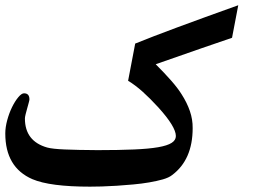

<svg xmlns="http://www.w3.org/2000/svg" viewBox="-20 -720 970 726"><path d="M880.9 -700.2 857.4 -577.1Q814 -562.5 742.2 -537.6Q670.4 -512.7 568.8 -477.1Q603 -442.9 627.4 -415Q651.9 -387.2 666.5 -363.8Q687 -332 698 -300Q709 -268.1 708.5 -235.4Q708.5 -116.2 630.9 -58.1Q618.7 -48.3 595.7 -41.7Q572.8 -35.2 544.2 -30.3Q515.6 -25.4 483.6 -22.5Q451.7 -19.5 421.4 -17.6Q391.1 -15.6 364.5 -14.9Q337.9 -14.2 320.3 -14.2Q168.9 -14.2 102.5 -42.5Q0 -86.9 0 -215.3Q0 -238.8 7.3 -265.6Q14.6 -292.5 25.6 -314.9Q36.6 -337.4 49.1 -352.3Q61.5 -367.2 70.8 -367.2Q91.3 -367.2 91.3 -344.2Q91.3 -340.8 88.6 -331.3Q85.9 -321.8 82.8 -310.3Q79.6 -298.8 76.9 -288.1Q74.2 -277.3 74.2 -272Q74.2 -186 158.7 -162.1Q178.7 -156.7 225.6 -154.8Q272.5 -152.8 348.6 -152.3Q430.2 -152.3 486.6 -154.8Q543 -157.2 577.9 -163.3Q612.8 -169.4 628.9 -179.7Q645 -189.9 645 -205.6Q645 -240.7 578.6 -314Q547.4 -348.1 519.3 -373.3Q491.2 -398.4 464.4 -414.6L491.2 -555.2Q553.7 -580.6 650.4 -616.5Q747.1 -652.3 880.9 -700.2Z"/></svg>

Font: XB Kayhan
Style: Bold
Weight: 700
Designer: Behnam
Foundry: Irmug
Version: Version 7.300 2009